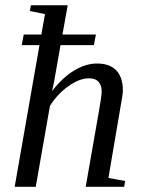

<svg xmlns="http://www.w3.org/2000/svg" viewBox="-20 -714 540 734"><path d="M130.9 -541.5H63L70.8 -582H138.2L151.9 -660.2L94.2 -671.9L98.1 -693.8H238.8L218.8 -582H346.7L338.9 -541.5H211.4L187 -402.8L179.2 -365.7Q218.3 -417 262.9 -444.1Q307.6 -471.2 350.6 -471.2Q399.9 -471.2 424.8 -444.6Q449.7 -418 449.7 -368.2Q449.7 -361.3 447.8 -347.2Q445.8 -333 394.5 -33.7L458.5 -22L454.6 0H307.6L357.4 -284.2Q368.7 -346.2 368.7 -365.2Q368.7 -387.2 356.9 -400.9Q345.2 -414.6 319.8 -414.6Q283.2 -414.6 240.7 -384Q198.2 -353.5 170.9 -309.1L116.7 0H36.1Z"/></svg>

Font: Liberation Serif
Style: Italic
Weight: 400
Italic angle: -16.333°
Designer: Steve Matteson
Foundry: Ascender Corporation
Version: Version 2.1.5